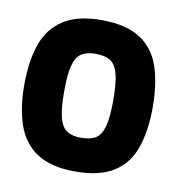

<svg xmlns="http://www.w3.org/2000/svg" viewBox="-57 -763 486 527"><g transform="rotate(10 186.0 -500.0)"><path d="M185 -289Q119 -289 79.5 -314.5Q40 -340 23.5 -387.5Q7 -435 7 -499Q7 -565 23.5 -612.5Q40 -660 79.5 -685.5Q119 -711 185 -711Q254 -711 293.5 -685.5Q333 -660 349 -612.5Q365 -565 365 -499Q365 -435 349 -387.5Q333 -340 293.5 -314.5Q254 -289 185 -289ZM185 -383Q211 -383 226 -392Q241 -401 248 -426Q255 -451 255 -499Q255 -549 248 -574Q241 -599 226 -608Q211 -617 185 -617Q162 -617 147 -608Q132 -599 125 -574.5Q118 -550 118 -500Q118 -451 125 -426Q132 -401 147 -392Q162 -383 185 -383Z"/></g></svg>

Font: Ruda ExtraBold
Style: Regular
Weight: 800
Designer: Mariela Monsalve and Angelina Sanchez
Foundry: Mariela Monsalve and Angelina Sanchez
Version: Version 2.000